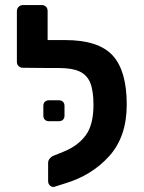

<svg xmlns="http://www.w3.org/2000/svg" viewBox="-20 -730 570 762"><path d="M238 -571Q371 -571 427 -510Q483 -449 483 -315Q483 -188 414 -111Q345 -34 238 -2L197 11Q187 14 179 7Q171 0 171 -11V-84Q171 -93 177.5 -101Q184 -109 195 -113L230 -127Q288 -150 319.5 -192Q351 -234 351 -314Q351 -369 338.5 -400.5Q326 -432 296.5 -446Q267 -460 215 -460H188H184L72 -461Q61 -461 54 -467.5Q47 -474 47 -484V-686Q47 -696 54 -703Q61 -710 72 -710H145Q156 -710 162.5 -703.5Q169 -697 169 -686V-571ZM174 -249Q164 -249 158 -255Q152 -261 152 -271V-310Q152 -320 158 -326Q164 -332 174 -332H214Q224 -332 230 -326Q236 -320 236 -310V-271Q236 -261 230 -255Q224 -249 214 -249Z"/></svg>

Font: Rubik AZ
Style: Regular
Weight: 500
Designer: Hubert and Fischer
Foundry: Hubert & Fischer
Version: Version 2.000